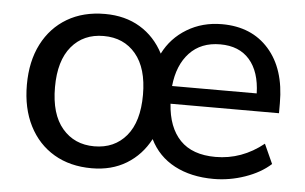

<svg xmlns="http://www.w3.org/2000/svg" viewBox="-42 -556 995 626"><g transform="rotate(5 455.5 -243.5)"><path d="M278 9Q207 9 154.5 -22Q102 -53 73 -110Q44 -167 44 -244Q44 -321 73 -377.5Q102 -434 154.5 -465Q207 -496 278 -496Q344 -496 393 -466.5Q442 -437 470 -383Q496 -435 546.5 -465.5Q597 -496 661 -496Q758 -496 814.5 -432Q871 -368 871 -256V-223H516Q521 -146 561 -104.5Q601 -63 677 -63Q763 -63 834 -120L863 -56Q830 -26 779.5 -8.5Q729 9 677 9Q603 9 549 -19.5Q495 -48 468 -103Q440 -50 391.5 -20.5Q343 9 278 9ZM661 -430Q598 -430 560.5 -390Q523 -350 516 -281H793Q791 -352 757 -391Q723 -430 661 -430ZM280 -63Q346 -63 385 -109.5Q424 -156 424 -244Q424 -331 385 -377.5Q346 -424 280 -424Q214 -424 175 -377.5Q136 -331 136 -244Q136 -156 175.5 -109.5Q215 -63 280 -63Z"/></g></svg>

Font: Nunito Sans Medium
Style: Regular
Weight: 500
Designer: Vernon Adams
Foundry: Vernon Adams
Version: Version 3.101; ttfautohint (v1.8.4.7-5d5b);gftools[0.9.27]